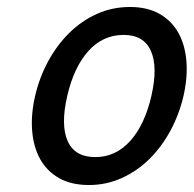

<svg xmlns="http://www.w3.org/2000/svg" viewBox="-20 -520 555 550"><path d="M234.7 10C268 10 299.4 3.3 328.8 -10C358.2 -23.3 384.6 -41.5 407.9 -64.5C431.2 -87.5 451.3 -114.5 468.1 -145.5C484.9 -176.5 497.4 -209.7 505.6 -245C513.7 -280.3 516.5 -313.5 514 -344.5C511.5 -375.5 503.9 -402.5 491.2 -425.5C478.5 -448.5 460.6 -466.7 437.3 -480C414.1 -493.3 385.8 -500 352.4 -500C318.4 -500 286.7 -493.3 257.3 -480C227.9 -466.7 201.5 -448.5 178.2 -425.5C154.9 -402.5 134.9 -375.5 118 -344.5C101.2 -313.5 88.7 -280.3 80.6 -245C72.4 -209.7 69.6 -176.5 72.1 -145.5C74.6 -114.5 82.2 -87.5 94.9 -64.5C107.6 -41.5 125.6 -23.3 148.8 -10C172.1 3.3 200.7 10 234.7 10ZM334 -420C372.6 -420 398.8 -404.7 412.3 -374C425.9 -343.3 426.3 -300.3 413.6 -245C400.8 -189.7 380.5 -146.7 352.8 -116C325 -85.3 291.8 -70 253.2 -70C213.8 -70 187.4 -85.3 173.8 -116C160.2 -146.7 159.8 -189.7 172.6 -245C185.3 -300.3 205.6 -343.3 233.3 -374C261.1 -404.7 294.6 -420 334 -420Z"/></svg>

Font: Cabin Condensed
Style: Regular
Weight: 400
Italic angle: -13°
Designer: Pablo Impallari
Foundry: Pablo Impallari. www.impallari.com Igino Marini. www.ikern.com
Version: Version 1.006